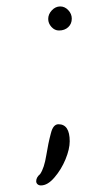

<svg xmlns="http://www.w3.org/2000/svg" viewBox="-20 -559 338 593"><path d="M162.1 -464.8Q179.7 -464.8 190.7 -475.1Q201.7 -485.4 201.7 -501.5Q201.7 -516.1 190.9 -527.6Q180.2 -539.1 166 -539.1Q151.4 -539.1 140.1 -527.1Q128.9 -515.1 128.9 -500.5Q128.9 -486.8 138.9 -475.8Q148.9 -464.8 162.1 -464.8ZM137.2 -147.5Q128.9 -116.7 123 -79.6Q116.7 -40 104 -21.5Q91.8 -11.2 91.8 0.5Q91.8 6.3 95.9 10Q100.1 13.7 106.4 13.7Q127.4 13.7 148.4 -11.2Q169.4 -35.6 182.4 -67.1Q195.3 -98.6 195.3 -122.6Q195.3 -175.3 160.6 -175.3Q144 -175.3 137.2 -147.5Z"/></svg>

Font: Amatica SC
Style: Bold
Weight: 400
Designer: Vernon Adams, Ben Nathan
Foundry: newtypography
Version: Version 2.000